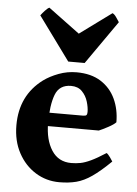

<svg xmlns="http://www.w3.org/2000/svg" viewBox="-54 -781 598 836"><g transform="rotate(5 245.5 -362.5)"><path d="M461.9 -267.1Q453.1 -257.3 428.7 -244.1Q404.3 -231 388.7 -224.6H88.9L89.8 -283.2H314.5Q325.7 -283.2 329.3 -286.9Q333 -290.5 333 -300.8Q333 -320.8 325.4 -345.9Q317.9 -371.1 300 -389.4Q282.2 -407.7 252 -407.7Q200.7 -407.7 183.3 -362.1Q166 -316.4 166 -237.8Q166 -164.6 195.6 -118.9Q225.1 -73.2 281.2 -73.2Q301.8 -73.2 321.3 -76.9Q340.8 -80.6 366.7 -92.8Q392.6 -105 431.2 -129.9Q437.5 -126.5 447.3 -112.8Q457 -99.1 459 -95.2Q413.1 -50.3 378.4 -26.4Q343.8 -2.4 310.8 6.1Q277.8 14.6 236.8 14.6Q179.7 14.6 132.6 -14.6Q85.4 -43.9 57.4 -95.9Q29.3 -147.9 29.3 -216.8Q29.3 -347.2 127.4 -420.4Q154.8 -440.4 192.4 -454.6Q230 -468.8 270.5 -468.8Q334.5 -468.8 377 -441.7Q419.4 -414.6 440.7 -368.9Q461.9 -323.2 461.9 -267.1ZM301.8 -512.2H230L91.3 -702.1Q98.1 -711.4 109.1 -723.4Q120.1 -735.4 127.9 -738.8L265.1 -637.2L403.8 -738.8Q412.1 -735.4 420.4 -723.4Q428.7 -711.4 434.6 -702.1Z"/></g></svg>

Font: Gentium Book Plus
Style: Bold
Weight: 700
Designer: Victor Gaultney, Annie Olsen, Iska Routamaa, Becca Hirsbrunner
Foundry: SIL International
Version: Version 6.101